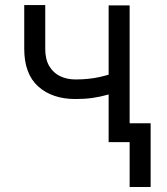

<svg xmlns="http://www.w3.org/2000/svg" viewBox="-20 -567 666 766"><path d="M497.2 -545.5V0H413.4V-545.5ZM464.5 -285.5V-207.4Q436.1 -196.7 408 -188.7Q380 -180.8 349.1 -176.3Q318.2 -171.9 281.2 -171.9Q188.6 -171.9 132.6 -221.9Q76.7 -272 76.7 -372.2V-546.9H160.5V-372.2Q160.5 -330.3 176.5 -303.3Q192.5 -276.3 219.8 -263.1Q247.2 -250 281.2 -250Q334.5 -250 377.7 -259.8Q420.8 -269.5 464.5 -285.5ZM581 -75.3V179H497.2V-75.3Z"/></svg>

Font: InterMG
Style: Regular
Weight: 400
Designer: Rasmus Andersson
Foundry: rsms
Version: Version 3.019;December 26, 2023;FontCreator 15.0.0.2955 64-b